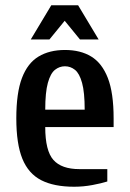

<svg xmlns="http://www.w3.org/2000/svg" viewBox="-20 -700 493 730"><path d="M262 10Q185 10 136.5 -15Q88 -40 65 -96.5Q42 -153 42 -250Q42 -347 63.5 -403.5Q85 -460 126.5 -485Q168 -510 227 -510Q286 -510 327 -485Q368 -460 390 -403.5Q412 -347 412 -250V-217H152Q152 -127 183 -92Q214 -57 282 -57H388V-10Q366 -3 331.5 3.5Q297 10 262 10ZM152 -283H302Q302 -349 292 -385Q282 -421 265 -434.5Q248 -448 227 -448Q206 -448 189 -434.5Q172 -421 162 -385Q152 -349 152 -283ZM97 -550 175 -680H277L355 -550H284L226 -621L168 -550Z"/></svg>

Font: Cuprum SemiBold
Style: Regular
Weight: 600
Designer: Jovanny Lemonad
Foundry: Jovanny Lemonad
Version: Version 3.000